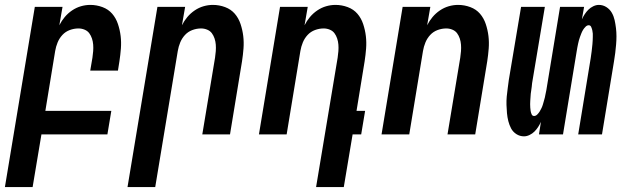

<svg xmlns="http://www.w3.org/2000/svg" viewBox="-53 -548 2573 783"><path d="M-33 215 89 -520H202L189 -445Q198 -463 211 -478.5Q224 -494 241 -505.5Q258 -517 277 -522.5Q296 -528 315 -528Q341 -528 365 -519Q389 -510 404.5 -492Q420 -474 428 -450Q436 -426 439 -401Q442 -376 440 -350Q438 -324 434 -298L428 -260H315L324 -313Q326 -326 327 -339.5Q328 -353 327 -366Q326 -379 322 -391Q318 -403 311 -412.5Q304 -422 292 -427Q280 -432 267 -432Q249 -432 231.5 -425.5Q214 -419 201.5 -405.5Q189 -392 182 -375Q175 -358 172 -340L132 -96H401L385 0H116L80 215Z M467 215 589 -520H702L689 -445Q698 -463 711 -478.5Q724 -494 741 -505.5Q758 -517 777 -522.5Q796 -528 815 -528Q841 -528 865 -519Q889 -510 904.5 -492Q920 -474 928 -450Q936 -426 939 -401Q942 -376 940 -350Q938 -324 934 -298L885 0H772L824 -313Q826 -326 827 -339.5Q828 -353 827 -366Q826 -379 822 -391Q818 -403 811 -412.5Q804 -422 792 -427Q780 -432 767 -432Q749 -432 731.5 -425.5Q714 -419 701.5 -405.5Q689 -392 682 -375Q675 -358 672 -340L580 215Z M1236 215 1324 -313Q1326 -326 1327 -339.5Q1328 -353 1327 -366Q1326 -379 1322 -391Q1318 -403 1311 -412.5Q1304 -422 1292 -427Q1280 -432 1267 -432Q1249 -432 1231.5 -425.5Q1214 -419 1201.5 -405.5Q1189 -392 1182 -375Q1175 -358 1172 -340L1116 0H1003L1089 -520H1202L1189 -445Q1198 -463 1211 -478.5Q1224 -494 1241 -505.5Q1258 -517 1277 -522.5Q1296 -528 1315 -528Q1341 -528 1365 -519Q1389 -510 1404.5 -492Q1420 -474 1428 -450Q1436 -426 1439 -401Q1442 -376 1440 -350Q1438 -324 1434 -298L1401 -96H1436L1420 0H1385L1349 215Z M1503 0 1589 -520H1702L1689 -445Q1698 -463 1711 -478.5Q1724 -494 1741 -505.5Q1758 -517 1777 -522.5Q1796 -528 1815 -528Q1841 -528 1865 -519Q1889 -510 1904.5 -492Q1920 -474 1928 -450Q1936 -426 1939 -401Q1942 -376 1940 -350Q1938 -324 1934 -298L1885 0H1772L1824 -313Q1826 -326 1827 -339.5Q1828 -353 1827 -366Q1826 -379 1822 -391Q1818 -403 1811 -412.5Q1804 -422 1792 -427Q1780 -432 1767 -432Q1749 -432 1731.5 -425.5Q1714 -419 1701.5 -405.5Q1689 -392 1682 -375Q1675 -358 1672 -340L1616 0Z M2084 8Q2067 8 2053 -1Q2039 -10 2031.5 -24Q2024 -38 2020 -54Q2016 -70 2014.5 -86.5Q2013 -103 2012.5 -120Q2012 -137 2013.5 -154Q2015 -171 2017.5 -188Q2020 -205 2022 -222L2072 -520H2169L2117 -209Q2116 -202 2115.5 -194.5Q2115 -187 2113.5 -180Q2112 -173 2111.5 -166Q2111 -159 2110.5 -152Q2110 -145 2109.5 -137.5Q2109 -130 2109 -123Q2109 -116 2109.5 -109Q2110 -102 2111 -95.5Q2112 -89 2115 -82Q2118 -75 2125 -75Q2132 -75 2138 -81Q2144 -87 2148 -93.5Q2152 -100 2155.5 -107.5Q2159 -115 2161 -122Q2163 -129 2165 -136Q2167 -143 2169 -150.5Q2171 -158 2172 -165.5Q2173 -173 2175 -180L2231 -520H2329L2320 -469Q2325 -480 2331.5 -490Q2338 -500 2346.5 -508.5Q2355 -517 2366.5 -522.5Q2378 -528 2389 -528Q2406 -528 2420 -519Q2434 -510 2442 -496Q2450 -482 2453.5 -466Q2457 -450 2459 -433.5Q2461 -417 2461 -400Q2461 -383 2459.5 -366Q2458 -349 2456 -332Q2454 -315 2451 -298L2402 0H2305L2356 -311Q2357 -318 2358 -325.5Q2359 -333 2360 -340Q2361 -347 2361.5 -354Q2362 -361 2363 -368Q2364 -375 2364 -382.5Q2364 -390 2364.5 -397Q2365 -404 2364.5 -411Q2364 -418 2362.5 -424.5Q2361 -431 2358 -438Q2355 -445 2348 -445Q2341 -445 2335 -439Q2329 -433 2325 -426.5Q2321 -420 2318 -412.5Q2315 -405 2312.5 -398Q2310 -391 2308 -384Q2306 -377 2304.5 -369.5Q2303 -362 2301.5 -354.5Q2300 -347 2299 -340L2243 0H2145L2153 -51Q2148 -40 2141.5 -30Q2135 -20 2126.5 -11.5Q2118 -3 2106.5 2.5Q2095 8 2084 8Z"/></svg>

Font: Iosevka Oblique
Style: Bold
Weight: 700
Italic angle: -9°
Monospace: yes
Designer: Belleve Invis
Foundry: Belleve Invis
Version: Version 32.5.0; ttfautohint (v1.8.4)